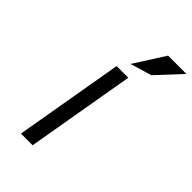

<svg xmlns="http://www.w3.org/2000/svg" viewBox="-240 -883 965 965"><g transform="rotate(45 242.5 -400.0)"><path d="M365 -671 485 -800H355L251 -637ZM292 -580H209L109 0H192Z"/></g></svg>

Font: Charger Monospace
Style: Regular
Weight: 400
Designer: Jasper
Foundry: Cannot Into Space Fonts
Version: Version 0.980